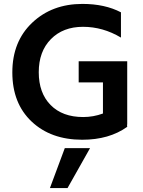

<svg xmlns="http://www.w3.org/2000/svg" viewBox="-20 -706 733 981"><path d="M325 255H235L311 51H440ZM400 8Q240 8 141.5 -85Q43 -178 43 -336Q43 -494 144.5 -590Q246 -686 401 -686Q516 -686 598 -643V-514Q506 -569 404 -569Q302 -569 240 -506Q178 -443 178 -337Q178 -231 238.5 -169.5Q299 -108 405 -108Q457 -108 506 -126V-285H382V-393H630V-69H629L630 -58Q538 8 400 8Z"/></svg>

Font: Hind Kochi SemiBold
Style: Regular
Weight: 600
Designer: Dhruvi Tolia
Foundry: Indian Type Foundry
Version: Version 0.702;PS 1.0;hotconv 1.0.81;makeotf.lib2.5.63406